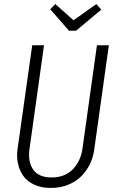

<svg xmlns="http://www.w3.org/2000/svg" viewBox="-20 -906 570 937"><path d="M450.2 -886.2 474.1 -858.9 351.1 -755.9H316.9L225.1 -860.8L250 -886.2L338.9 -807.1ZM511.2 -685.1 439.9 -175.8Q434.6 -137.7 418.2 -104.2Q401.9 -70.8 375.7 -44.9Q349.6 -19 311.5 -3.9Q273.4 11.2 228 11.2Q182.1 11.2 147.5 -4.6Q112.8 -20.5 93.8 -47.4Q74.7 -74.2 67.6 -108.2Q60.5 -142.1 65.9 -180.2L137.2 -685.1H194.8L124 -179.2Q115.2 -117.2 141.8 -78.6Q168.5 -40 231.9 -40Q297.4 -40 336.2 -80.8Q375 -121.6 382.8 -183.1L453.1 -685.1Z"/></svg>

Font: Fira Sans Compressed Light
Style: Italic
Weight: 300
Width: 3
Italic angle: -8°
Designer: Carrois Corporate & Edenspiekermann AG
Foundry: Carrois Corporate GbR & Edenspiekermann AG
Version: Version 4.203;PS 004.203;hotconv 1.0.88;makeotf.lib2.5.64775